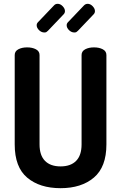

<svg xmlns="http://www.w3.org/2000/svg" viewBox="-20 -979 634 1005"><path d="M472 -731Q499 -731 518 -721Q537 -711 537 -691V-223Q537 -105 471.5 -49.5Q406 6 297 6Q188 6 122.5 -49Q57 -104 57 -223V-691Q57 -711 76 -721Q95 -731 122 -731Q149 -731 168 -721Q187 -711 187 -691V-223Q187 -166 215.5 -137Q244 -108 297 -108Q350 -108 378.5 -137Q407 -166 407 -223V-691Q407 -711 426 -721Q445 -731 472 -731ZM212 -809Q197 -809 184.5 -821Q172 -833 172 -847Q172 -856 179 -863L263 -951Q270 -959 282 -959Q296 -959 308 -946.5Q320 -934 320 -921Q320 -911 313 -904L231 -818Q226 -813 222.5 -811Q219 -809 212 -809ZM369 -809Q354 -809 341.5 -821Q329 -833 329 -847Q329 -856 336 -863L420 -951Q428 -959 439 -959Q453 -959 465 -946.5Q477 -934 477 -921Q477 -911 470 -904L388 -818Q383 -813 379.5 -811Q376 -809 369 -809Z"/></svg>

Font: Dosis
Style: Regular
Weight: 400
Designer: Edgar Tolentino, Pablo Impallari, Igino Marini
Foundry: Edgar Tolentino, Pablo Impallari, Igino Marini
Version: Version 1.007;Glyphs 3.1.1 (3134)